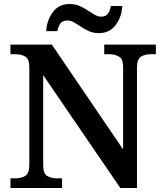

<svg xmlns="http://www.w3.org/2000/svg" viewBox="-20 -936 817 956"><path d="M32 0V-48H56Q85 -48 105.5 -60Q126 -72 126 -116V-602Q126 -643 105.5 -654.5Q85 -666 58 -666H32V-714H238L593 -192V-602Q593 -642 572.5 -654Q552 -666 524 -666H499V-714H756V-666H730Q701 -666 681.5 -653.5Q662 -641 662 -598V0H579L195 -562V-116Q195 -72 214.5 -60Q234 -48 264 -48H289V0ZM472 -771Q445 -771 423.5 -780.5Q402 -790 383.5 -802.5Q365 -815 348.5 -824.5Q332 -834 315 -834Q290 -834 279.5 -817.5Q269 -801 266 -781H210Q213 -835 243 -875.5Q273 -916 327 -916Q354 -916 376 -906.5Q398 -897 416.5 -884.5Q435 -872 451.5 -862.5Q468 -853 483 -853Q508 -853 518.5 -869.5Q529 -886 532 -906H589Q586 -852 556 -811.5Q526 -771 472 -771Z"/></svg>

Font: Noto Serif Hentaigana SemiBold
Style: Regular
Weight: 600
Designer: Kazuhiro Yamada
Foundry: nipponia
Version: Version 1.000; ttfautohint (v1.8.4.7-5d5b)